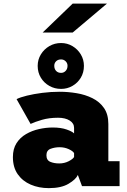

<svg xmlns="http://www.w3.org/2000/svg" viewBox="-20 -1010 690 1042"><path d="M245 11Q191 11 146.8 -8Q102.5 -27 76.2 -64.5Q50 -102 50 -157.5Q50 -202 69.5 -232.8Q89 -263.5 121.2 -282.2Q153.5 -301 191.5 -309.5Q229.5 -318 266 -318Q311 -318 341.5 -307.2Q372 -296.5 382 -286V-316Q382 -341 358 -356Q334 -371 295 -371Q246.5 -371 208 -359.8Q169.5 -348.5 146 -337.5L70 -472Q89.5 -482 126.2 -491Q163 -500 209.2 -506Q255.5 -512 304 -512Q349.5 -512 396 -504.2Q442.5 -496.5 481.5 -477.2Q520.5 -458 544.2 -424Q568 -390 568 -337V-135H629V0H425L402.5 -60.5Q392 -36.5 352.2 -12.8Q312.5 11 245 11ZM301.5 -123Q329.5 -123 352.8 -135Q376 -147 382 -158V-179Q376 -190 353.2 -200.5Q330.5 -211 303.5 -211Q277.5 -211 254.8 -202.5Q232 -194 232 -167.5Q232 -140.5 252.8 -131.8Q273.5 -123 301.5 -123ZM311.5 -527.5Q276.5 -527.5 247.8 -543.8Q219 -560 201.8 -588.2Q184.5 -616.5 184.5 -652.5Q184.5 -686.5 201.8 -714.8Q219 -743 247.8 -759.8Q276.5 -776.5 311.5 -776.5Q345 -776.5 373.2 -759.8Q401.5 -743 418.5 -714.8Q435.5 -686.5 435.5 -652.5Q435.5 -616.5 418.5 -588.2Q401.5 -560 373.2 -543.8Q345 -527.5 311.5 -527.5ZM311.5 -614.5Q326 -614.5 336.2 -625.2Q346.5 -636 346.5 -653Q346.5 -667.5 336.2 -677.5Q326 -687.5 311.5 -687.5Q294.5 -687.5 284.5 -677.5Q274.5 -667.5 274.5 -653Q274.5 -636 284.5 -625.2Q294.5 -614.5 311.5 -614.5ZM374.5 -833.5H211.5L374.5 -990.5H560.5Z"/></svg>

Font: Trispace ExtraBold
Style: Regular
Weight: 800
Designer: Tyler Finck
Foundry: Etcetera Type Company
Version: Version 1.210; ttfautohint (v1.8.3)